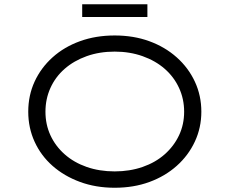

<svg xmlns="http://www.w3.org/2000/svg" viewBox="-20 -874 1081 904"><path d="M520 10Q431 10 356.5 -17.5Q282 -45 227.5 -93Q173 -141 143 -206.5Q113 -272 113 -348Q113 -425 143 -490Q173 -555 227.5 -604Q282 -653 356.5 -680Q431 -707 520 -707Q609 -707 683 -680Q757 -653 812 -604Q867 -555 897.5 -489.5Q928 -424 928 -348Q928 -273 897.5 -207.5Q867 -142 812 -93Q757 -44 683 -17Q609 10 520 10ZM520 -67Q591 -67 651.5 -88Q712 -109 755.5 -147.5Q799 -186 823 -237Q847 -288 847 -348Q847 -408 823 -460Q799 -512 755.5 -550Q712 -588 651.5 -609.5Q591 -631 520 -631Q448 -631 388 -609.5Q328 -588 284.5 -550Q241 -512 217.5 -460Q194 -408 194 -348Q194 -288 217.5 -237Q241 -186 284.5 -147.5Q328 -109 388 -88Q448 -67 520 -67ZM367 -794V-854H674V-794Z"/></svg>

Font: Lexend Tera Light
Style: Regular
Weight: 300
Designer: Bonnie Shaver-Troup, Thomas Jockin
Foundry: Lexend
Version: Version 1.007